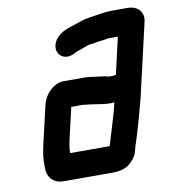

<svg xmlns="http://www.w3.org/2000/svg" viewBox="-79 -697 757 830"><g transform="rotate(-10 300.0 -282.0)"><path d="M186 -87C186 -92 187 -96 188 -101L222 -248H268C272 -248 276 -248 280 -247L299 -245C329 -242 357 -234 390 -234C397 -234 403 -234 409 -235C405 -222 403 -210 400 -198C384 -146 371 -99 356 -52H183C182 -64 183 -74 186 -87ZM425 -349H406C401 -350 395 -351 388 -353C371 -355 357 -357 340 -359L321 -362C312 -363 303 -363 294 -363H209C194 -363 179 -359 166 -350C140 -333 121 -308 113 -273L73 -101C66 -70 63 -40 64 -14C62 29 85 63 135 63H345C382 63 409 57 432 34C452 14 458 0 464 -27C465 -31 466 -36 469 -43C480 -77 488 -102 498 -139C507 -174 520 -216 528 -252L598 -556C608 -599 578 -627 536 -627H466C432 -627 400 -619 369 -615C342 -612 317 -602 294 -594C260 -584 222 -570 206 -536C182 -486 228 -446 277 -474C279 -475 287 -480 289 -480C294 -482 301 -484 307 -486C323 -491 341 -501 360 -501C383 -506 407 -507 431 -512H473L436 -351C433 -351 429 -350 425 -349Z"/></g></svg>

Font: Electronic
Style: UltHvIt
Weight: 900
Version: Version 1.011